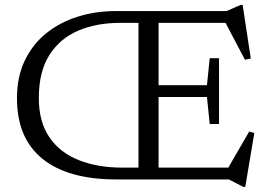

<svg xmlns="http://www.w3.org/2000/svg" viewBox="-20 -714 1068 764"><path d="M443 0Q250.5 0 149 -82Q47.5 -164 47.5 -323Q47.5 -407.5 78.2 -472.2Q109 -537 163.2 -581Q217.5 -625 289 -647.5Q360.5 -670 442 -670H881.5L937.5 -694.5H945.5L978 -481L954.5 -476.5L877.5 -623H611V-375H803.5L814.5 -482.5H851.5V-220.5H814.5L803.5 -328H611V-47H888.5L971.5 -190.5L992 -185L956 29.5H948L890.5 0ZM467.5 -47H531V-623H456.5Q364 -623 291.2 -592Q218.5 -561 176.5 -495Q134.5 -429 134.5 -324Q134.5 -229 176.5 -167.8Q218.5 -106.5 293.5 -76.8Q368.5 -47 467.5 -47Z"/></svg>

Font: Newsreader Text
Style: Regular
Weight: 400
Designer: Hugues Gentile
Foundry: Production Type
Version: Version 1.002